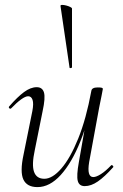

<svg xmlns="http://www.w3.org/2000/svg" viewBox="-20 -751 502 784"><path d="M133 13Q90 13 75.5 -18Q61 -49 76 -119L112 -297Q118 -328 113 -343Q108 -358 95 -358Q84 -358 66 -345Q48 -332 26 -309Q22 -305 18 -309Q14 -313 18 -317Q51 -355 78 -375Q105 -395 130 -395Q153 -395 159.5 -373.5Q166 -352 154 -297L122 -138Q109 -78 119 -49.5Q129 -21 161 -21Q194 -21 230.5 -63Q267 -105 299.5 -185.5Q332 -266 353 -380L364 -379Q344 -263 308.5 -174.5Q273 -86 228 -36.5Q183 13 133 13ZM326 9Q303 9 297.5 -12.5Q292 -34 302 -89L353 -380Q355 -394 379 -394Q392 -394 396 -392.5Q400 -391 400 -388Q400 -385 395 -361.5Q390 -338 385 -312L344 -89Q334 -28 361 -28Q373 -28 392 -40Q411 -52 433 -75Q436 -79 440.5 -74.5Q445 -70 441 -67Q407 -29 379.5 -10Q352 9 326 9ZM264 -475 227 -727Q227 -731 234 -731Q241 -731 250.5 -728.5Q260 -726 267 -722.5Q274 -719 274 -716V-476Q274 -474 269 -473Q264 -472 264 -475Z"/></svg>

Font: Cormorant Light
Style: Italic
Weight: 300
Italic angle: -10°
Designer: Christian Thalmann (Catharsis Fonts)
Foundry: Catharsis Fonts
Version: Version 4.000